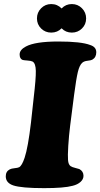

<svg xmlns="http://www.w3.org/2000/svg" viewBox="-20 -927 501 959"><path d="M235.8 -906.7Q266.6 -906.7 287.6 -884.8Q308.6 -906.7 338.9 -906.7Q368.7 -906.7 389.4 -885.7Q410.2 -864.7 410.2 -835Q410.2 -805.2 389.4 -784.7Q368.7 -764.2 338.9 -764.2Q308.1 -764.2 287.6 -785.6Q267.1 -764.2 235.8 -764.2Q206.1 -764.2 185.3 -784.7Q164.6 -805.2 164.6 -835Q164.6 -864.7 185.3 -885.7Q206.1 -906.7 235.8 -906.7ZM134.8 -315.4 148.4 -439.9Q159.7 -535.2 158.9 -573Q158.2 -610.8 142.6 -619.6Q134.8 -623.5 116 -624.8Q97.2 -626 92.3 -627.9Q78.1 -633.8 78.1 -655.3Q78.1 -678.2 109.4 -694.8Q156.2 -719.7 271 -719.7Q385.7 -719.7 430.7 -702.1Q460.9 -692.4 460.9 -666Q460.9 -640.1 440.9 -628.9Q435.1 -625.5 417.2 -623.5Q399.4 -621.6 390.6 -613.3Q377 -601.1 368.9 -567.6Q360.8 -534.2 350.1 -453.1L330.6 -300.8Q324.2 -250.5 321 -198.7Q317.9 -147 319.8 -127.9Q321.3 -105.5 332.5 -97.2Q340.8 -91.8 356.4 -88.1Q372.1 -84.5 376.5 -82.5Q397 -71.3 397 -48.8Q397 -31.7 382.1 -18.3Q367.2 -4.9 342.8 1Q300.3 12.7 200.2 12.7Q86.9 12.7 45.9 -1Q8.8 -13.7 8.8 -46.4Q8.8 -70.8 28.8 -81.1Q37.1 -85.4 53 -86.9Q68.8 -88.4 75.7 -91.8Q89.8 -99.6 103 -139.2Q120.1 -190.4 134.8 -315.4Z"/></svg>

Font: Cooper* ExtraBold
Style: Italic
Weight: 800
Italic angle: -7°
Designer: Owen Earl
Foundry: indestructible type*
Version: Version 0.001